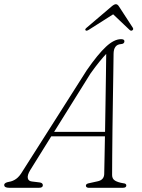

<svg xmlns="http://www.w3.org/2000/svg" viewBox="-48 -892 674 912"><path d="M95 -83Q81.5 -60.5 84 -46.2Q86.5 -32 103 -30L140 -25.5Q155.5 -23.5 155.5 -12Q155.5 0 137 0H-4.5Q-28 0 -28 -13.5Q-28 -24.5 -4.5 -28.5Q12.5 -31 28.5 -42.2Q44.5 -53.5 59 -78.5L364.5 -559Q417 -634.5 455.5 -670.2Q494 -706 527 -706Q543 -706 543 -696Q543 -683.5 526 -682.5Q492 -680 491.5 -636.5Q491 -602 490.2 -543.5Q489.5 -485 488.2 -415.2Q487 -345.5 486.2 -276Q485.5 -206.5 485 -149.2Q484.5 -92 484.5 -60.5Q484.5 -42.5 498.5 -34Q512.5 -25.5 538 -21.5Q552 -20.5 552 -11Q552 0 535.5 0H372.5Q368 0 364 -2.5Q360 -5 360 -10Q360 -18 371.5 -21L414.5 -30.5Q445.5 -36.5 447 -64.5Q447.5 -91.5 448.5 -139Q449.5 -186.5 450.5 -244.5H195.5ZM382 -543 209 -265.5H451Q452 -332 453.2 -402.2Q454.5 -472.5 455.2 -534Q456 -595.5 456.5 -636Q444.5 -623.5 425 -599.8Q405.5 -576 382 -543ZM580 -747.5Q574 -744 567.5 -750L489.5 -824L373 -750Q363 -744 359 -747.5Q353.5 -752 363 -760L480.5 -860Q494 -872 502.5 -872Q511 -872 518 -860L583 -760Q587.5 -752 580 -747.5Z"/></svg>

Font: Fraunces 9pt Soft Thin
Style: Italic
Weight: 100
Italic angle: -16°
Version: Version 1.000;[b76b70a41]